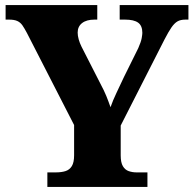

<svg xmlns="http://www.w3.org/2000/svg" viewBox="-20 -734 761 754"><path d="M166 0V-57H199Q221 -57 237 -62Q253 -67 262 -81.5Q271 -96 271 -124V-243L86 -604Q76 -623 68 -634.5Q60 -646 48 -651.5Q36 -657 15 -657H2V-714H362V-657H351Q320 -657 302.5 -643.5Q285 -630 285 -606Q285 -594 289 -579.5Q293 -565 300 -551L374 -406Q389 -378 397.5 -357Q406 -336 414 -313Q423 -339 437.5 -369.5Q452 -400 467 -432L523 -545Q534 -570 536.5 -584.5Q539 -599 539 -605Q539 -633 522.5 -645Q506 -657 471 -657H450V-714H720V-657H708Q689 -657 677 -650Q665 -643 653.5 -626.5Q642 -610 626 -579L454 -241V-124Q454 -96 462.5 -81.5Q471 -67 485.5 -62Q500 -57 516 -57H559V0Z"/></svg>

Font: Noto Serif Khmer ExtraBold
Style: Regular
Weight: 800
Version: Version 2.003